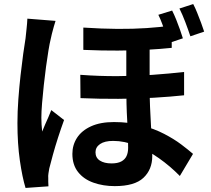

<svg xmlns="http://www.w3.org/2000/svg" viewBox="-20 -862 1040 947"><path d="M718 -670Q718 -633 718 -591Q718 -549 718 -508.5Q718 -468 718 -436Q718 -383 720 -336Q722 -289 724.5 -246.5Q727 -204 729 -165Q731 -126 731 -92Q731 -26 687.5 15Q644 56 546 56Q489 56 441 39Q393 22 365 -13.5Q337 -49 337 -103Q337 -147 360 -182.5Q383 -218 429 -239Q475 -260 542 -260Q617 -260 679 -243.5Q741 -227 790 -201.5Q839 -176 874 -149.5Q909 -123 932 -103L867 6Q819 -43 763.5 -82Q708 -121 651 -144Q594 -167 538 -167Q496 -167 473.5 -151.5Q451 -136 451 -111Q451 -84 472.5 -70Q494 -56 530 -56Q560 -56 578 -65.5Q596 -75 604 -92Q612 -109 612 -133Q612 -156 611 -190.5Q610 -225 607.5 -266.5Q605 -308 604 -350.5Q603 -393 603 -432Q603 -473 603 -519.5Q603 -566 603 -606.5Q603 -647 603 -670ZM376 -493Q470 -486 560.5 -486.5Q651 -487 734 -493Q817 -499 888 -507V-392Q823 -385 739.5 -380Q656 -375 563.5 -374.5Q471 -374 377 -378ZM391 -726Q483 -720 560 -719.5Q637 -719 703.5 -723.5Q770 -728 827 -736V-626Q770 -620 704 -616.5Q638 -613 561 -612.5Q484 -612 391 -616ZM254 -759Q251 -749 245.5 -731Q240 -713 236 -695.5Q232 -678 230 -669Q225 -649 219 -613Q213 -577 207 -532.5Q201 -488 196 -441.5Q191 -395 187.5 -353Q184 -311 184 -281Q184 -267 185 -248Q186 -229 188 -213Q195 -231 203 -249Q211 -267 219 -285Q227 -303 233 -319L296 -270Q281 -229 266.5 -184Q252 -139 241 -99Q230 -59 223 -31Q221 -21 219 -7Q217 7 218 15Q218 23 218 34.5Q218 46 219 57L106 65Q90 13 78 -70Q66 -153 66 -255Q66 -311 70.5 -372.5Q75 -434 81.5 -491.5Q88 -549 94.5 -596.5Q101 -644 106 -673Q108 -693 111 -720Q114 -747 115 -770ZM829 -810Q839 -790 849 -765.5Q859 -741 867.5 -716.5Q876 -692 882 -673L813 -650Q806 -672 797.5 -696Q789 -720 780 -744.5Q771 -769 761 -789ZM933 -842Q943 -823 953 -798Q963 -773 972 -749Q981 -725 987 -706L919 -683Q908 -716 894 -753Q880 -790 865 -820Z"/></svg>

Font: Noto Sans KR
Style: Bold
Weight: 700
Designer: Ryoko NISHIZUKA  (kana, bopomofo & ideographs); Paul D. Hunt (Latin, Greek & Cyrillic); Sandoll Communications , Soo-you
Foundry: Adobe
Version: Version 2.004-H2;hotconv 1.0.118;makeotfexe 2.5.65603